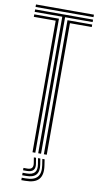

<svg xmlns="http://www.w3.org/2000/svg" viewBox="-104 -845 544 1051"><g transform="rotate(10 168.0 -319.5)"><path d="M160.5 0V-758.8H7.2V-772.5H329.2V-758.8H176.2V0ZM128.8 0V-731.2H7.2V-745H144.5V0ZM192 0V-745H329.2V-731.2H208V0ZM7.2 -786.2V-800H329.2V-786.2ZM188.2 26.5H200.8L206 61.2Q213.5 112 191.6 136.5Q169.8 161 116.2 161H95V147.5H116.2Q162.5 147.5 181.2 126.4Q200 105.2 193.5 61.2ZM141 26.5H153L158.2 57.8Q162.5 81.8 152 94Q141.5 106.2 116.2 106.2H95V93H116.2Q134.5 93 141.6 84.1Q148.8 75.2 146 57.8ZM164.2 26.5H177L182.2 59.5Q188 96.8 172 115.2Q156 133.8 116.2 133.8H95V120H116.2Q148.8 120 161.6 105.2Q174.5 90.5 169.5 59.5Z"/></g></svg>

Font: Big Shoulders Inline Text Thin
Style: Regular
Weight: 400
Version: Version 2.002